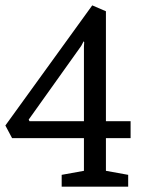

<svg xmlns="http://www.w3.org/2000/svg" viewBox="-24 -696 526 716"><path d="M206 0V-44L289 -59V-181H21L-4 -228L320 -676L371 -654V-244H463V-181H371V-59L454 -44V0ZM86 -244H289V-521L290 -539L288 -542L279 -525L83 -250Z"/></svg>

Font: Faustina
Style: Regular
Weight: 400
Designer: Alfonso Garcia
Foundry: http://www.omnibus-type.com
Version: Version 1.200